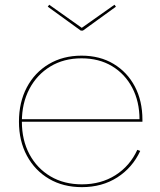

<svg xmlns="http://www.w3.org/2000/svg" viewBox="-20 -762 657 790"><path d="M321 -636H312.5L176.5 -734.5L182.5 -742.5L316.5 -647.5L451 -742.5L457 -734.5ZM317 8Q240 8 181.8 -26.2Q123.5 -60.5 90.8 -121.2Q58 -182 58 -261.5Q58 -341 90.2 -402.2Q122.5 -463.5 180.8 -498.2Q239 -533 315.5 -533Q391 -533 447.2 -499.2Q503.5 -465.5 534.8 -406.2Q566 -347 566 -269.5Q566 -267.5 566 -265Q566 -262.5 566 -261H554Q554 -263 554 -265.5Q554 -268 554 -270.5Q554 -344 524.2 -400.8Q494.5 -457.5 441 -489.8Q387.5 -522 315.5 -522Q242.5 -522 187.2 -488.5Q132 -455 101 -396.2Q70 -337.5 70 -261.5Q70 -185.5 101.2 -127.2Q132.5 -69 188 -36.2Q243.5 -3.5 317 -3.5Q395.5 -3.5 455 -41.2Q514.5 -79 545 -145.5L557 -141Q525 -72 462.5 -32Q400 8 317 8ZM65.5 -261V-271.5H561.5L564 -261Z"/></svg>

Font: Hepta Slab ExtraLight Thin
Style: Regular
Weight: 250
Version: Version 1.102